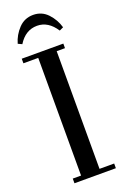

<svg xmlns="http://www.w3.org/2000/svg" viewBox="-170 -947 646 998"><g transform="rotate(-20 153.5 -448.0)"><path d="M22 -676.8V-702.1H252V-676.8H206.1V-25.9H287.1V0H58.1V-25.9H104V-676.8ZM28.8 -782.2Q41.5 -827.1 74.2 -861.6Q106.9 -896 154.8 -896Q202.6 -896 234.9 -861.6Q267.1 -827.1 279.8 -782.2L257.8 -772Q216.3 -835.9 154.8 -835.9Q90.3 -835.9 50.8 -772Z"/></g></svg>

Font: Dehuti Alt
Style: Bold
Weight: 700
Version: Version 1.2